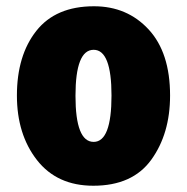

<svg xmlns="http://www.w3.org/2000/svg" viewBox="-20 -583 598 613"><path d="M523 -278Q523 -415 454.5 -489Q386 -563 280 -563Q158 -563 96 -484.5Q34 -406 34 -278Q34 -154 98 -72Q162 10 278 10Q403 10 463 -73Q523 -156 523 -278ZM221 -277Q221 -424 279 -424Q336 -424 336 -278Q336 -130 279 -130Q221 -130 221 -277Z"/></svg>

Font: Noto Sans Display SemiCondensed Black
Style: Regular
Weight: 900
Width: 4
Designer: Monotype Design Team
Foundry: Monotype Imaging Inc.
Version: Version 1.900